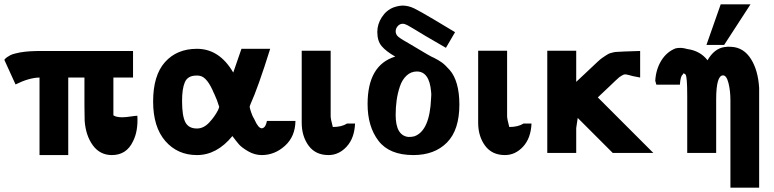

<svg xmlns="http://www.w3.org/2000/svg" viewBox="-32 -708 3586 889"><path d="M-12 -431Q-7 -438 1 -443.5Q9 -449 17 -453Q25 -457 37.5 -460Q50 -463 59.5 -465Q69 -467 83.5 -468.5Q98 -470 106.5 -470.5Q115 -471 130.5 -471.5Q146 -472 151.5 -472Q157 -472 170 -472Q183 -472 184 -472H584V-349H493V-174Q506 -165 534 -165Q550 -165 572.5 -168.5Q595 -172 604 -172Q608 -101 584 -54Q554 10 486 10Q431 10 398 -35Q365 -80 360 -149Q359 -171 359 -218V-349H284V10H151V-349Q102 -348 40 -317Z M677 -238Q677 -359 732 -420.5Q787 -482 880 -482Q984 -482 1048 -372Q1082 -469 1086 -482H1219Q1163 -303 1128 -226Q1124 -216 1124 -213Q1124 -209 1130.5 -189Q1137 -169 1146 -155Q1164 -114 1180 -114Q1185 -114 1189.5 -117.5Q1194 -121 1196.5 -125.5Q1199 -130 1200.5 -135Q1202 -140 1203 -144L1204 -148H1336Q1335 -76 1287.5 -33Q1240 10 1180 10Q1147 10 1117 -7.5Q1087 -25 1074.5 -39.5Q1062 -54 1044 -78Q972 10 880 10Q790 10 733.5 -55Q677 -120 677 -238ZM811 -240Q811 -172 826 -142.5Q841 -113 880 -113Q911 -113 937 -141Q963 -169 978 -199Q979 -202 981 -207Q983 -212 983 -213Q974 -244 959 -276V-275Q928 -351 893 -357Q880 -359 874 -358Q837 -357 824 -327.5Q811 -298 811 -240Z M1365 -140V-473H1499V-174V-170Q1499 -157 1509 -120Q1550 -120 1575 -136H1612Q1609 -68 1573 -29Q1537 10 1489 10Q1429 10 1397 -33.5Q1365 -77 1365 -140Z M1670 -226Q1670 -407 1798 -446Q1756 -470 1735.5 -494Q1715 -518 1715 -560Q1715 -596 1736 -628.5Q1757 -661 1791 -674Q1817 -683 1837 -682Q1861 -681 1886 -669Q1911 -657 1980 -616L2075 -559L2033 -487H2032L1939 -541Q1870 -583 1856 -590.5Q1842 -598 1833 -598Q1819 -598 1809.5 -587Q1800 -576 1800 -563Q1800 -548 1812.5 -537.5Q1825 -527 1873 -500Q1882 -495 1915 -475Q1948 -455 1967 -445Q1973 -443 1976 -441Q1998 -430 2013.5 -419Q2029 -408 2050.5 -383.5Q2072 -359 2083.5 -318.5Q2095 -278 2095 -224Q2095 -106 2037.5 -48Q1980 10 1882 10Q1771 10 1720.5 -56Q1670 -122 1670 -226ZM1800 -176Q1800 -81 1858 -74Q1872 -73 1887 -77Q1958 -103 1964 -253Q1966 -273 1964 -284Q1956 -377 1898 -377Q1871 -377 1850.5 -358Q1830 -339 1819.5 -307.5Q1809 -276 1804.5 -243.5Q1800 -211 1800 -176Z M2182 -140V-473H2316V-174V-170Q2316 -157 2326 -120Q2367 -120 2392 -136H2429Q2426 -68 2390 -29Q2354 10 2306 10Q2246 10 2214 -33.5Q2182 -77 2182 -140Z M2502 0V-473H2636V-329Q2653 -345 2676 -366.5Q2699 -388 2709.5 -398Q2720 -408 2734.5 -421.5Q2749 -435 2756.5 -440Q2764 -445 2774.5 -452Q2785 -459 2792.5 -461.5Q2800 -464 2809.5 -466Q2819 -468 2830 -468Q2834 -469 2932 -472V-349Q2913 -352 2898.5 -355.5Q2884 -359 2880 -360.5Q2876 -362 2869 -363Q2862 -364 2857 -363Q2851 -361 2836 -351Q2823 -340 2791 -309Q2759 -278 2736 -257L2993 0H2805L2643 -162L2636 -115V0Z M3239 -500 3305 -688H3443L3321 -500ZM3007 -316Q3004 -326 3002 -334Q3005 -387 3030 -427.5Q3055 -468 3096 -484Q3121 -490 3150 -481Q3210 -473 3244 -429Q3275 -483 3322 -490Q3338 -493 3357 -491Q3412 -487 3445 -435Q3478 -383 3483 -301V161H3350V-243Q3350 -288 3341 -323.5Q3332 -359 3316 -359Q3284 -359 3284 -247V0H3150V-264Q3150 -311 3148 -333.5Q3146 -356 3143.5 -361Q3141 -366 3134 -368Q3130 -368 3129 -362Q3119 -357 3116 -316Z"/></svg>

Font: Coval
Style: ExtraBold
Weight: 800
Foundry: Context Ltd
Version: Version 001.000